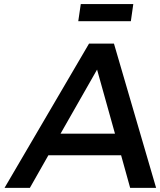

<svg xmlns="http://www.w3.org/2000/svg" viewBox="-20 -912 778 932"><path d="M2 0 412.1 -700.2H533.2L737.8 0H611.8L567.9 -158.2H214.8L125 0ZM273.9 -263.2H538.1L451.2 -574.2ZM359.9 -809.1 372.1 -892.1H627L615.2 -809.1Z"/></svg>

Font: Trueno
Style: Italic
Weight: 400
Designer: Julieta Ulanovsky
Foundry: Julieta Ulanovsky
Version: Version 3.001b | FøM Fix